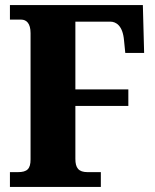

<svg xmlns="http://www.w3.org/2000/svg" viewBox="-20 -734 610 754"><path d="M19 0H376V-58H324C288 -58 276 -75 276 -110V-318H484V-383H276V-649H413C436 -649 462 -633 467 -576L472 -526H546L541 -714H19V-657H63C84 -657 100 -642 100 -604V-108C100 -71 87 -58 50 -58H19Z"/></svg>

Font: Noto Serif Tamil Condensed Black
Style: Regular
Weight: 900
Width: 3
Designer: Indian Type Foundry, Tom Grace, and the Monotype Design Team
Foundry: Monotype Imaging Inc.
Version: Version 2.004